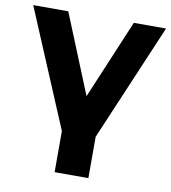

<svg xmlns="http://www.w3.org/2000/svg" viewBox="-82 -609 780 874"><g transform="rotate(10 308.0 -172.0)"><path d="M385 3V194H229V4L1 -538H163L312 -172L466 -538H615Z"/></g></svg>

Font: mBank
Style: Bold
Weight: 700
Designer: Julieta Ulanovsky
Foundry: Julieta Ulanovsky
Version: Version 7.200